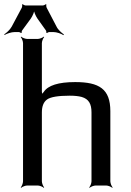

<svg xmlns="http://www.w3.org/2000/svg" viewBox="-32 -886 625 917"><path d="M327 -494C247 -494 197 -478 177 -447C174 -442 167 -437 166 -433L170 -431C171 -435 168 -443 168 -448V-680C168 -689 174 -704 179 -709L177 -711C172 -706 157 -700 148 -700H98C89 -700 74 -706 69 -711L67 -709C72 -704 78 -689 78 -680V-20C78 -11 72 4 67 9L69 11C74 6 89 0 98 0H148C157 0 172 6 177 11L179 9C174 4 168 -11 168 -20V-349C168 -378 176 -399 193 -411C210 -423 246 -429 301 -429C324 -429 343 -427 358 -423C392 -413 405 -390 405 -349V-20C405 -11 399 4 394 9L396 11C401 6 416 0 425 0H475C484 0 499 6 504 11L506 9C501 4 495 -11 495 -20V-355C495 -461 442 -494 327 -494ZM39 -733H58C61 -733 67 -730 68 -728L72 -730C71 -732 72 -739 74 -741L115 -797C124 -810 133 -831 133 -843H129C129 -831 138 -810 147 -797L187 -741C189 -739 190 -732 189 -730L193 -728C194 -730 200 -733 203 -733H222C239 -733 261 -725 271 -718L273 -722C263 -728 245 -744 238 -759L191 -849C189 -853 188 -862 190 -864L187 -866C185 -864 177 -860 173 -860H90C86 -860 78 -864 77 -866L73 -864C75 -862 74 -853 72 -849L24 -759C16 -744 -2 -728 -12 -722L-10 -719C0 -725 22 -733 39 -733Z"/></svg>

Font: Gamestation Storm
Style: Regular
Weight: 400
Designer: Jonas Hecksher
Foundry: Jonas Hecksher, Playtypeª, e-types AS
Version: Version 1.003